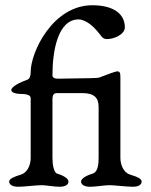

<svg xmlns="http://www.w3.org/2000/svg" viewBox="-20 -710 575 732"><path d="M295 -355C340 -355 356 -336 356 -302V-108C356 -83 353 -54 333 -48C306 -40 289 -28 289 -18C289 -8 298 2 324 2C346 2 378 -4 398 -4C414 -4 464 2 486 2C512 2 520 -8 520 -18C520 -28 504 -36 477 -44C450 -52 439 -83 439 -108V-409C439 -429 439 -438 427 -438C421 -438 388 -426 360 -415C355 -413 341 -412 325 -412L202 -410C189 -410 180 -413 180 -423C180 -515 200 -636 280 -636C294 -636 317 -626 338 -605C369 -574 367 -561 388 -561C416 -561 456 -579 456 -606C456 -656 414 -690 332 -690C181 -690 97 -511 97 -436C97 -424 95 -410 84 -406C56 -396 23 -380 23 -366C23 -356 46 -352 55 -352C92 -352 97 -344 97 -334V-108C97 -83 86 -52 59 -44C32 -36 15 -28 15 -18C15 -8 24 2 50 2C72 2 119 -4 139 -4C155 -4 185 2 207 2C233 2 241 -8 241 -18C241 -28 225 -40 198 -48C185 -52 180 -83 180 -108V-332C180 -346 184 -355 196 -355Z"/></svg>

Font: EB Garamond SC 08
Style: Regular
Weight: 400
Version: Version 0.016